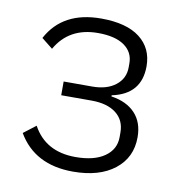

<svg xmlns="http://www.w3.org/2000/svg" viewBox="-66 -586 630 661"><g transform="rotate(10 249.0 -256.0)"><path d="M231 12Q97 12 38 -89L81 -122Q126 -39 231 -39Q296 -39 332.5 -64.5Q369 -90 369 -133V-149Q369 -192 338 -216Q307 -240 252 -240H146V-288H246Q297 -288 327.5 -312Q358 -336 358 -375V-389Q358 -428 326 -450.5Q294 -473 234 -473Q133 -473 87 -392L48 -423Q102 -524 236 -524Q325 -524 371.5 -488Q418 -452 418 -389Q418 -291 317 -270V-266Q371 -258 400.5 -226.5Q430 -195 430 -143Q430 -72 376.5 -30Q323 12 231 12Z"/></g></svg>

Font: IBM Plex Sans Light
Style: Regular
Weight: 300
Designer: Mike Abbink, Paul van der Laan, Pieter van Rosmalen
Foundry: Bold Monday
Version: Version 3.0